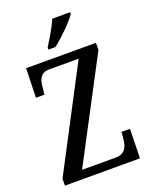

<svg xmlns="http://www.w3.org/2000/svg" viewBox="-169 -1020 872 1109"><g transform="rotate(-20 267.5 -465.5)"><path d="M212 -784V-771H255C307 -811 382 -886 404 -921V-931H293C276 -886 240 -830 212 -784ZM33 0H494L498 -180H446L442 -137C438 -91 422 -52 363 -52H157L483 -671V-714H54L49 -534H101L106 -579C109 -624 124 -662 176 -662H358L33 -42Z"/></g></svg>

Font: Noto Serif Ethiopic Condensed Medium
Style: Regular
Weight: 500
Width: 3
Designer: Monotype Design Team
Foundry: Monotype Imaging Inc.
Version: Version 2.102